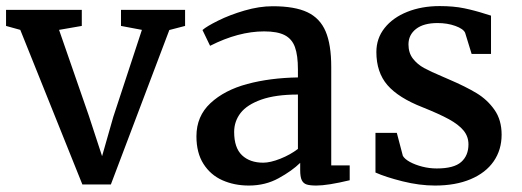

<svg xmlns="http://www.w3.org/2000/svg" viewBox="-21 -587 1682 619"><path d="M-1.5 -503.4V-555.2H242.7V-503.4L169.4 -490.7L265.1 -214.8L308.1 -83.5L344.2 -210L436.5 -490.7L369.1 -503.4V-555.2H575.7V-503.4L524.9 -490.2L336.4 7.8H244.6L44.4 -490.7Z M939.5 -362.8Q939.5 -408.7 929.9 -435.1Q920.4 -461.4 897 -473.6Q873.5 -485.8 830.6 -485.8Q748 -485.8 656.7 -439.5H656.2L631.8 -490.2Q645 -502 682.4 -520.5Q719.7 -539.1 767.3 -553Q814.9 -566.9 857.9 -566.9Q929.2 -566.9 970 -547.6Q1010.7 -528.3 1028.8 -485.8Q1046.9 -443.4 1046.9 -371.1V-53.7H1106.4V-5.9Q1035.2 11.2 999 11.2Q978.5 11.2 967.8 7.8Q957 4.4 951.9 -6.1Q946.8 -16.6 946.8 -38.6V-62Q920.4 -36.1 877.4 -12.5Q834.5 11.2 781.2 11.2Q734.4 11.2 696 -5.9Q657.7 -22.9 635 -58.6Q612.3 -94.2 612.3 -147.5Q612.3 -212.4 657.5 -254.4Q702.6 -296.4 776.1 -316.2Q849.6 -335.9 939.5 -337.4ZM939.5 -282.2Q867.7 -282.2 821.5 -265.9Q775.4 -249.5 754.6 -222.7Q733.9 -195.8 733.9 -161.6Q733.9 -110.4 759.3 -86.4Q784.7 -62.5 827.6 -62.5Q850.6 -62.5 883.1 -75.4Q915.5 -88.4 939.5 -106.9Z M1258.3 -158.7 1277.8 -84.5Q1283.7 -74.2 1300.5 -64.9Q1317.4 -55.7 1340.3 -49.8Q1363.3 -43.9 1387.2 -43.9Q1442.4 -43.9 1465.8 -64.7Q1489.3 -85.4 1489.3 -121.6Q1489.3 -147 1473.4 -166.3Q1457.5 -185.5 1426.3 -202.6Q1395 -219.7 1341.3 -241.2Q1263.7 -271.5 1228 -312.7Q1192.4 -354 1192.4 -419.4Q1192.4 -463.4 1219 -496.8Q1245.6 -530.3 1292 -548.8Q1338.4 -567.4 1396.5 -567.4Q1441.4 -567.4 1475.6 -560.3Q1509.8 -553.2 1544.4 -542L1562 -536.6V-413.1H1499.5L1478.5 -481.4Q1472.7 -494.1 1447 -503.4Q1421.4 -512.7 1389.6 -512.7Q1344.7 -512.7 1320.3 -493.7Q1295.9 -474.6 1295.9 -443.8Q1295.9 -416.5 1310.3 -397.9Q1324.7 -379.4 1346.2 -367.7Q1367.7 -356 1406.2 -339.8L1425.3 -331.5Q1481 -307.6 1515.6 -286.6Q1550.3 -265.6 1573.2 -232.9Q1596.2 -200.2 1596.2 -152.8Q1596.2 -104 1570.6 -66.9Q1544.9 -29.8 1496.3 -9.3Q1447.8 11.2 1381.3 11.2Q1331.5 11.2 1276.9 -2.4Q1222.2 -16.1 1189.5 -30.8V-158.7Z"/></svg>

Font: Merriweather
Style: Regular
Weight: 400
Designer: Eben Sorkin
Foundry: Eben Sorkin
Version: Version 1.584; ttfautohint (v1.6)